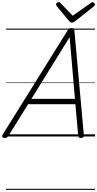

<svg xmlns="http://www.w3.org/2000/svg" viewBox="-57 -1278 910 1798"><path d="M-14 14Q-30 14 -35 5Q-40 -4 -31 -19L576 -993Q583 -1006 591 -1010.5Q599 -1015 613 -1015Q626 -1015 632 -1009.5Q638 -1004 640 -988L728 -14Q729 0 723 7Q717 14 702 14Q688 14 682.5 8.5Q677 3 675 -10L649 -302H206L24 -9Q15 5 7.5 9.5Q0 14 -14 14ZM237 -352H645L595 -930ZM810 -1258Q818 -1258 825 -1250.5Q832 -1243 832 -1236Q832 -1230 830 -1226.5Q828 -1223 823 -1219L646 -1079Q636 -1073 629.5 -1069.5Q623 -1066 615 -1066Q608 -1066 602.5 -1070Q597 -1074 591 -1080L474 -1221Q471 -1226 469.5 -1230Q468 -1234 468 -1237Q468 -1246 477 -1252Q486 -1258 493 -1258Q500 -1258 503.5 -1255Q507 -1252 511 -1247L624 -1131L789 -1247Q796 -1252 800 -1255Q804 -1258 810 -1258ZM0 490H833V500H0ZM0 -20H833V0H0ZM0 -505H833V-500H0ZM0 -1010H833V-1000H0Z"/></svg>

Font: Playwrite AU QLD Guides
Style: Regular
Weight: 400
Designer: Veronika Burian, José Scaglione
Foundry: TypeTogether
Version: Version 1.003